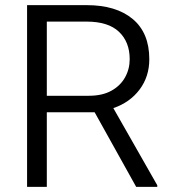

<svg xmlns="http://www.w3.org/2000/svg" viewBox="-20 -731 666 751"><path d="M512.7 0 350.1 -292H163.1V0H85.9V-710.9H318.8Q434.1 -710.9 499 -656.7Q564 -602.5 564 -499.5Q564 -431.2 525.9 -380.6Q487.8 -330.1 423.3 -308.1L595.2 -6.3V0ZM318.8 -646.5H163.1V-356.4H327.1Q380.4 -356.4 415.8 -376.2Q451.2 -396 469.2 -428.5Q487.3 -460.9 487.3 -499.5Q487.3 -566.9 445.3 -606.7Q403.3 -646.5 318.8 -646.5Z"/></svg>

Font: Vazirmatn RD FD Light
Style: Regular
Weight: 300
Designer: Saber Rastikerdar
Foundry: Saber Rastikerdar
Version: Version 33.003